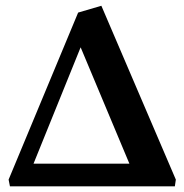

<svg xmlns="http://www.w3.org/2000/svg" viewBox="-20 -656 648 676"><path d="M15 0 10.3 -23.6 255.1 -611.7 336.9 -635.7 599.1 -23.6 595.6 0ZM98 -79.7H435.6L263.9 -489.4Z"/></svg>

Font: Ancizar Serif Light
Style: Regular
Weight: 300
Designer: Cesar Puertas, Viviana Monsalve, Julian Moncada, Julian Prieto, Jose Castro, Felipe Aragon, Mariel Hernandez, Sara Alarc
Version: Version 8.100